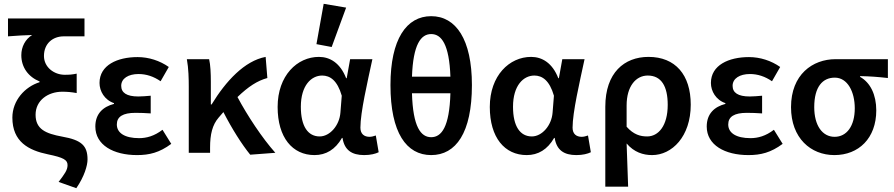

<svg xmlns="http://www.w3.org/2000/svg" viewBox="-20 -803 4698 1009"><path d="M381 186C423 125 440 67 440 35C440 -37 409 -67 307 -85C220 -101 167 -124 167 -200C167 -276 233 -321 307 -321C333 -321 355 -319 383 -314V-416C358 -411 345 -410 320 -410C265 -410 211 -449 211 -509C211 -574 257 -612 315 -612H424V-706H22V-612C79 -616 105 -618 149 -619C113 -597 92 -557 92 -513C92 -449 129 -399 188 -375V-371C111 -347 45 -275 45 -185C45 -58 130 -13 232 8C314 25 335 37 335 65C335 91 319 112 288 153Z M700 12C765 12 818 -1 880 -47L834 -121C791 -88 750 -77 711 -77C636 -77 594 -104 594 -149C594 -190 626 -210 692 -210C717 -210 744 -209 772 -207V-300C748 -298 727 -296 707 -296C645 -296 617 -316 617 -352C617 -391 655 -414 708 -414C749 -414 788 -401 824 -376L867 -451C820 -484 762 -503 703 -503C597 -503 503 -461 503 -367C503 -324 529 -278 579 -261V-257C522 -242 481 -206 481 -138C481 -41 576 12 700 12Z M972 0H1084V-28C1084 -97 1096 -147 1129 -185C1138 -195 1146 -205 1154 -214C1199 -126 1251 -44 1295 10L1427 0C1358 -77 1279 -197 1228 -293C1285 -348 1333 -379 1385 -393L1376 -504C1265 -483 1167 -377 1092 -254H1088V-373C1088 -418 1086 -462 1079 -492H962C971 -443 972 -387 972 -348Z M1633 12C1693 12 1742 -17 1777 -78H1780C1790 -14 1829 12 1894 12C1928 12 1954 5 1970 -3L1955 -91C1944 -87 1932 -84 1922 -84C1894 -84 1874 -99 1874 -132C1874 -213 1911 -371 1937 -492H1820L1802 -392H1799C1768 -472 1714 -504 1656 -504C1542 -504 1439 -406 1439 -241C1439 -80 1517 12 1633 12ZM1660 -86C1599 -86 1561 -138 1561 -242C1561 -354 1616 -406 1673 -406C1715 -406 1753 -380 1776 -300L1769 -212C1764 -143 1713 -86 1660 -86ZM1723 -556 1799 -763 1681 -783 1643 -571Z M2246 12C2376 12 2460 -105 2460 -356C2460 -596 2376 -718 2246 -718C2116 -718 2032 -597 2032 -356C2032 -105 2116 12 2246 12ZM2246 -624C2300 -624 2341 -570 2347 -400H2145C2151 -570 2192 -624 2246 -624ZM2246 -82C2192 -82 2150 -135 2145 -313H2347C2342 -135 2300 -82 2246 -82Z M2748 12C2808 12 2857 -17 2892 -78H2895C2905 -14 2944 12 3009 12C3043 12 3069 5 3085 -3L3070 -91C3059 -87 3047 -84 3037 -84C3009 -84 2989 -99 2989 -132C2989 -213 3026 -371 3052 -492H2935L2917 -392H2914C2883 -472 2829 -504 2771 -504C2657 -504 2554 -406 2554 -241C2554 -80 2632 12 2748 12ZM2775 -86C2714 -86 2676 -138 2676 -242C2676 -354 2731 -406 2788 -406C2830 -406 2868 -380 2891 -300L2884 -212C2879 -143 2828 -86 2775 -86Z M3161 178H3281C3278 99 3276 32 3273 -49C3312 -3 3360 12 3407 12C3511 12 3610 -85 3610 -253C3610 -410 3529 -504 3388 -504C3261 -504 3161 -421 3161 -242ZM3381 -86C3346 -86 3310 -95 3273 -137V-249C3273 -350 3322 -406 3384 -406C3456 -406 3489 -349 3489 -252C3489 -142 3440 -86 3381 -86Z M3913 12C3978 12 4031 -1 4093 -47L4047 -121C4004 -88 3963 -77 3924 -77C3849 -77 3807 -104 3807 -149C3807 -190 3839 -210 3905 -210C3930 -210 3957 -209 3985 -207V-300C3961 -298 3940 -296 3920 -296C3858 -296 3830 -316 3830 -352C3830 -391 3868 -414 3921 -414C3962 -414 4001 -401 4037 -376L4080 -451C4033 -484 3975 -503 3916 -503C3810 -503 3716 -461 3716 -367C3716 -324 3742 -278 3792 -261V-257C3735 -242 3694 -206 3694 -138C3694 -41 3789 12 3913 12Z M4365 12C4492 12 4585 -76 4585 -223C4585 -305 4554 -369 4500 -399V-403C4553 -402 4592 -399 4646 -393V-492H4371C4250 -492 4137 -411 4137 -240C4137 -77 4241 12 4365 12ZM4366 -84C4302 -84 4259 -143 4259 -240C4259 -347 4303 -395 4367 -395C4434 -395 4472 -321 4472 -234C4472 -141 4430 -84 4366 -84Z"/></svg>

Font: Source Sans Pro Semibold
Style: Regular
Weight: 600
Designer: Paul D. Hunt
Foundry: Adobe Systems Incorporated
Version: Version 3.006;hotconv 1.0.111;makeotfexe 2.5.65597